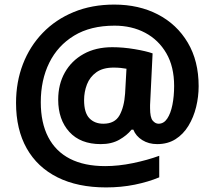

<svg xmlns="http://www.w3.org/2000/svg" viewBox="-20 -734 937 838"><path d="M847 -358Q847 -312 836 -267Q825 -222 802.5 -185Q780 -148 746 -126.5Q712 -105 666 -105Q629 -105 601 -122.5Q573 -140 562 -168H554Q534 -143 500.5 -124Q467 -105 420 -105Q331 -105 282.5 -158.5Q234 -212 234 -299Q234 -366 263 -417.5Q292 -469 345 -498.5Q398 -528 470 -528Q517 -528 567.5 -519.5Q618 -511 646 -501L636 -296Q635 -286 635 -275.5Q635 -265 635 -262Q635 -221 646.5 -207.5Q658 -194 672 -194Q695 -194 710 -216.5Q725 -239 732.5 -276.5Q740 -314 740 -359Q740 -443 706 -501.5Q672 -560 613.5 -591Q555 -622 480 -622Q375 -622 303.5 -578.5Q232 -535 195 -460Q158 -385 158 -288Q158 -198 190.5 -135.5Q223 -73 285.5 -41Q348 -9 439 -9Q497 -9 560 -22Q623 -35 675 -54V40Q627 60 568 72Q509 84 443 84Q319 84 231 40Q143 -4 96.5 -86.5Q50 -169 50 -285Q50 -376 80 -454Q110 -532 166.5 -590.5Q223 -649 302 -681.5Q381 -714 479 -714Q586 -714 669 -671Q752 -628 799.5 -548Q847 -468 847 -358ZM347 -297Q347 -242 370 -218Q393 -194 431 -194Q481 -194 501.5 -230.5Q522 -267 526 -326L532 -434Q521 -436 507 -437.5Q493 -439 476 -439Q429 -439 400.5 -418.5Q372 -398 359.5 -365.5Q347 -333 347 -297Z"/></svg>

Font: Noto Sans Cham
Style: Regular
Weight: 400
Designer: Monotype Design Team
Foundry: Monotype Imaging Inc.
Version: Version 2.002